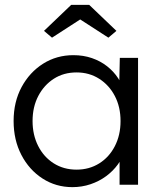

<svg xmlns="http://www.w3.org/2000/svg" viewBox="-20 -760 660 790"><path d="M36 -262Q36 -341 69 -402Q102 -463 157.5 -498Q213 -533 282 -533Q323 -533 358 -521Q393 -509 420.5 -487.5Q448 -466 466.5 -437.5Q485 -409 492 -376L470 -387L473 -522H548V0H472V-128L492 -141Q485 -111 465 -83.5Q445 -56 416.5 -35Q388 -14 352.5 -2Q317 10 278 10Q210 10 155 -25.5Q100 -61 68 -122.5Q36 -184 36 -262ZM476 -262Q476 -320 452.5 -365Q429 -410 388 -436Q347 -462 295 -462Q242 -462 201.5 -436Q161 -410 137.5 -365Q114 -320 114 -262Q114 -205 137 -159.5Q160 -114 201 -88Q242 -62 295 -62Q347 -62 388 -87.5Q429 -113 452.5 -158.5Q476 -204 476 -262ZM273 -740H347L459 -633L426 -605L310 -680L194 -605L161 -633Z"/></svg>

Font: Our Lexend Light
Style: Regular
Weight: 300
Designer: Bonnie Shaver-Troup, Thomas Jockin
Foundry: Lexend
Version: Version 1.007